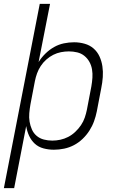

<svg xmlns="http://www.w3.org/2000/svg" viewBox="-44 -760 614 990"><path d="M-24 210 161 -740H214L155 -440Q170 -464 190.5 -484Q211 -504 235 -517.5Q259 -531 285.5 -536.5Q312 -542 338 -542Q366 -542 392.5 -534.5Q419 -527 438.5 -510Q458 -493 469 -469Q480 -445 484 -418Q488 -391 486 -362.5Q484 -334 478 -305L455 -185Q450 -160 441 -135Q432 -110 417 -86.5Q402 -63 381.5 -43.5Q361 -24 337 -11.5Q313 1 286.5 6.5Q260 12 234 12Q206 12 180 5Q154 -2 135.5 -19Q117 -36 106 -60Q95 -84 91 -110L29 210ZM226 -35Q246 -35 267 -39.5Q288 -44 307.5 -54Q327 -64 344 -80Q361 -96 373.5 -114.5Q386 -133 393 -153.5Q400 -174 404 -194L427 -314Q431 -337 432.5 -359Q434 -381 430.5 -402Q427 -423 417 -441Q407 -459 391 -472Q375 -485 354 -490Q333 -495 311 -495Q291 -495 270.5 -491Q250 -487 231 -477.5Q212 -468 195 -453Q178 -438 166 -419.5Q154 -401 147 -381.5Q140 -362 136 -342L113 -222Q109 -199 107 -176.5Q105 -154 108.5 -133Q112 -112 120.5 -92.5Q129 -73 145 -59.5Q161 -46 182 -40.5Q203 -35 226 -35Z"/></svg>

Font: Lode Dark
Style: Italic
Weight: 400
Italic angle: -11°
Monospace: yes
Designer: Belleve Invis
Foundry: Belleve Invis
Version: Version 29.2.0; ttfautohint (v1.8.3)